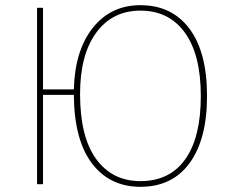

<svg xmlns="http://www.w3.org/2000/svg" viewBox="-20 -711 896 741"><path d="M522 -691Q643 -691 711 -600.5Q779 -510 779 -340Q779 -174 712 -82Q645 10 522 10Q403 10 334.5 -81Q266 -172 265 -345H146V0H123V-681H146V-366H265Q269 -517 338.5 -604Q408 -691 522 -691ZM522 -12Q635 -12 695 -96.5Q755 -181 755 -340Q755 -500 693.5 -585Q632 -670 522 -670Q414 -670 351.5 -585Q289 -500 289 -348Q289 -183 351 -97.5Q413 -12 522 -12Z"/></svg>

Font: FiraGO Thin
Style: Regular
Weight: 100
Designer: bBox Type
Foundry: bBox Type GmbH
Version: Version 1.001;PS 001.001;hotconv 1.0.88;makeotf.lib2.5.64775